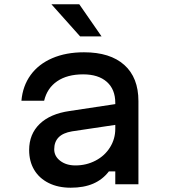

<svg xmlns="http://www.w3.org/2000/svg" viewBox="-20 -860 790 896"><path d="M530 -279 316 -247Q274 -240 253.5 -219Q233 -198 233 -163Q233 -131 261 -109.5Q289 -88 332 -88Q383 -88 426 -110.5Q469 -133 493.5 -172.5Q518 -212 518 -259V-380Q518 -443 478.5 -478Q439 -513 368 -513Q294 -513 247 -481Q200 -449 186 -390H80Q86 -459 123 -510Q160 -561 224 -588.5Q288 -616 372 -616Q494 -616 560 -557Q626 -498 626 -388V0H518V-60H488Q459 -22 415 -3Q371 16 310 16Q251 16 207 -6Q163 -28 139.5 -67.5Q116 -107 116 -160Q116 -234 165 -281.5Q214 -329 305 -342L530 -376ZM354 -690 220 -840H350L454 -690Z"/></svg>

Font: Martian Mono VF sWd Rg
Style: Regular
Weight: 400
Width: 6
Monospace: yes
Designer: Roman Shamin
Foundry: Evil Martians
Version: Version 1.100